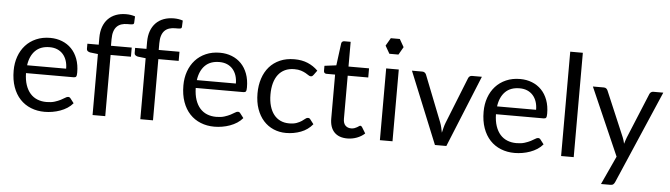

<svg xmlns="http://www.w3.org/2000/svg" viewBox="-52 -957 4714 1350"><g transform="rotate(5 2304.5 -282.0)"><path d="M273.5 -514.5Q319 -514.5 357.5 -499.2Q396 -484 424 -455.2Q452 -426.5 467.8 -384.2Q483.5 -342 483.5 -288Q483.5 -267 479 -260Q474.5 -253 462 -253H125Q126 -205 138 -169.5Q150 -134 171 -110.2Q192 -86.5 221 -74.8Q250 -63 286 -63Q319.5 -63 343.8 -70.8Q368 -78.5 385.5 -87.5Q403 -96.5 414.8 -104.2Q426.5 -112 435 -112Q446 -112 452 -103.5L477 -71Q460.5 -51 437.5 -36.2Q414.5 -21.5 388.2 -12Q362 -2.5 334 2.2Q306 7 278.5 7Q226 7 181.8 -10.8Q137.5 -28.5 105.2 -62.8Q73 -97 55 -147.5Q37 -198 37 -263.5Q37 -316.5 53.2 -362.5Q69.5 -408.5 100 -442.2Q130.5 -476 174.5 -495.2Q218.5 -514.5 273.5 -514.5ZM275.5 -449Q211 -449 174 -411.8Q137 -374.5 128 -308.5H403.5Q403.5 -339.5 395 -365.2Q386.5 -391 370 -409.8Q353.5 -428.5 329.8 -438.8Q306 -449 275.5 -449Z M617 0V-430.5L561 -437Q550.5 -439.5 543.8 -444.8Q537 -450 537 -460V-496.5H617V-545.5Q617 -589 629.2 -622.8Q641.5 -656.5 664.2 -679.8Q687 -703 719 -715Q751 -727 791 -727Q825 -727 854 -717L852 -672.5Q851.5 -662.5 843.5 -660.5Q835.5 -658.5 821 -658.5H805.5Q782.5 -658.5 763.8 -652.5Q745 -646.5 731.5 -633Q718 -619.5 710.8 -597.5Q703.5 -575.5 703.5 -543V-496.5H850V-432H706.5V0Z M954 0V-430.5L898 -437Q887.5 -439.5 880.8 -444.8Q874 -450 874 -460V-496.5H954V-545.5Q954 -589 966.2 -622.8Q978.5 -656.5 1001.2 -679.8Q1024 -703 1056 -715Q1088 -727 1128 -727Q1162 -727 1191 -717L1189 -672.5Q1188.5 -662.5 1180.5 -660.5Q1172.5 -658.5 1158 -658.5H1142.5Q1119.5 -658.5 1100.8 -652.5Q1082 -646.5 1068.5 -633Q1055 -619.5 1047.8 -597.5Q1040.5 -575.5 1040.5 -543V-496.5H1187V-432H1043.5V0Z M1471.5 -514.5Q1517 -514.5 1555.5 -499.2Q1594 -484 1622 -455.2Q1650 -426.5 1665.8 -384.2Q1681.5 -342 1681.5 -288Q1681.5 -267 1677 -260Q1672.5 -253 1660 -253H1323Q1324 -205 1336 -169.5Q1348 -134 1369 -110.2Q1390 -86.5 1419 -74.8Q1448 -63 1484 -63Q1517.5 -63 1541.8 -70.8Q1566 -78.5 1583.5 -87.5Q1601 -96.5 1612.8 -104.2Q1624.5 -112 1633 -112Q1644 -112 1650 -103.5L1675 -71Q1658.5 -51 1635.5 -36.2Q1612.5 -21.5 1586.2 -12Q1560 -2.5 1532 2.2Q1504 7 1476.5 7Q1424 7 1379.8 -10.8Q1335.5 -28.5 1303.2 -62.8Q1271 -97 1253 -147.5Q1235 -198 1235 -263.5Q1235 -316.5 1251.2 -362.5Q1267.5 -408.5 1298 -442.2Q1328.5 -476 1372.5 -495.2Q1416.5 -514.5 1471.5 -514.5ZM1473.5 -449Q1409 -449 1372 -411.8Q1335 -374.5 1326 -308.5H1601.5Q1601.5 -339.5 1593 -365.2Q1584.5 -391 1568 -409.8Q1551.5 -428.5 1527.8 -438.8Q1504 -449 1473.5 -449Z M2140.5 -416.5Q2136.5 -411 2132.5 -408Q2128.5 -405 2121 -405Q2113.5 -405 2104.8 -411.2Q2096 -417.5 2082.5 -425Q2069 -432.5 2049.8 -438.8Q2030.5 -445 2002.5 -445Q1965.5 -445 1937 -431.8Q1908.5 -418.5 1889.2 -393.5Q1870 -368.5 1860.2 -333Q1850.5 -297.5 1850.5 -253.5Q1850.5 -207.5 1861 -171.8Q1871.5 -136 1890.5 -111.8Q1909.5 -87.5 1936.8 -74.8Q1964 -62 1998 -62Q2030.5 -62 2051.5 -69.8Q2072.5 -77.5 2086.5 -87Q2100.5 -96.5 2109.5 -104.2Q2118.5 -112 2127.5 -112Q2139 -112 2144.5 -103.5L2169.5 -71Q2136.5 -30.5 2087 -11.8Q2037.5 7 1982.5 7Q1935 7 1894.2 -10.5Q1853.5 -28 1823.5 -61.2Q1793.5 -94.5 1776.2 -143Q1759 -191.5 1759 -253.5Q1759 -310 1774.8 -358Q1790.5 -406 1820.8 -440.8Q1851 -475.5 1895.5 -495Q1940 -514.5 1997.5 -514.5Q2050.5 -514.5 2091.5 -497.2Q2132.5 -480 2164 -448.5Z M2415.5 8Q2355.5 8 2323.2 -25.5Q2291 -59 2291 -122V-432H2230Q2222 -432 2216.5 -436.8Q2211 -441.5 2211 -451.5V-487L2294 -497.5L2314.5 -654Q2315.5 -661.5 2321 -666.2Q2326.5 -671 2335 -671H2380V-496.5H2525V-432H2380V-128Q2380 -96 2395.5 -80.5Q2411 -65 2435.5 -65Q2449.5 -65 2459.8 -68.8Q2470 -72.5 2477.5 -77Q2485 -81.5 2490.2 -85.2Q2495.5 -89 2499.5 -89Q2506.5 -89 2512 -80.5L2538 -38Q2515 -16.5 2482.5 -4.2Q2450 8 2415.5 8Z M2734 -506.5V0H2645V-506.5ZM2754 -666 2722.5 -721H2659L2627 -666L2658.5 -611H2722.5Z M2827 -506.5H2900Q2910.5 -506.5 2917.5 -501Q2924.5 -495.5 2927.5 -488L3056 -162Q3063 -144 3067 -126Q3071 -108 3074.5 -90.5Q3078.5 -108 3083 -126Q3087.5 -144 3094.5 -162L3224.5 -488Q3227.5 -496 3234.2 -501.2Q3241 -506.5 3251 -506.5H3320.5L3114 0H3033.5Z M3590.5 -514.5Q3636 -514.5 3674.5 -499.2Q3713 -484 3741 -455.2Q3769 -426.5 3784.8 -384.2Q3800.5 -342 3800.5 -288Q3800.5 -267 3796 -260Q3791.5 -253 3779 -253H3442Q3443 -205 3455 -169.5Q3467 -134 3488 -110.2Q3509 -86.5 3538 -74.8Q3567 -63 3603 -63Q3636.5 -63 3660.8 -70.8Q3685 -78.5 3702.5 -87.5Q3720 -96.5 3731.8 -104.2Q3743.5 -112 3752 -112Q3763 -112 3769 -103.5L3794 -71Q3777.5 -51 3754.5 -36.2Q3731.5 -21.5 3705.2 -12Q3679 -2.5 3651 2.2Q3623 7 3595.5 7Q3543 7 3498.8 -10.8Q3454.5 -28.5 3422.2 -62.8Q3390 -97 3372 -147.5Q3354 -198 3354 -263.5Q3354 -316.5 3370.2 -362.5Q3386.5 -408.5 3417 -442.2Q3447.5 -476 3491.5 -495.2Q3535.5 -514.5 3590.5 -514.5ZM3592.5 -449Q3528 -449 3491 -411.8Q3454 -374.5 3445 -308.5H3720.5Q3720.5 -339.5 3712 -365.2Q3703.5 -391 3687 -409.8Q3670.5 -428.5 3646.8 -438.8Q3623 -449 3592.5 -449Z M4013 -736.5V0H3924V-736.5Z M4318.5 149.5Q4314 159.5 4307.2 165.5Q4300.5 171.5 4286.5 171.5H4220.5L4313 -29.5L4104 -506.5H4181Q4192.5 -506.5 4199 -500.8Q4205.5 -495 4208.5 -488L4344 -169Q4348.5 -158 4351.8 -147Q4355 -136 4357.5 -124.5Q4361 -136 4364.5 -147Q4368 -158 4372.5 -169.5L4504 -488Q4507 -496 4514.2 -501.2Q4521.5 -506.5 4530 -506.5H4601Z"/></g></svg>

Font: LatoHex
Style: Regular
Weight: 400
Designer: Lukasz Dziedzic
Foundry: tyPoland Lukasz Dziedzic
Version: Version 1.104; Western+Polish opensource